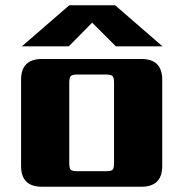

<svg xmlns="http://www.w3.org/2000/svg" viewBox="-20 -709 697 729"><path d="M330 -623 241 -533H63L243 -689H417L597 -533H420ZM413 -90V-395Q413 -414 407.5 -420Q402 -426 382 -426H274Q254 -426 248.5 -420Q243 -414 243 -395V-90Q243 -70 248.5 -64.5Q254 -59 274 -59H382Q402 -59 407.5 -64.5Q413 -70 413 -90ZM139 -485H517Q596 -485 596 -406V-79Q596 0 517 0H139Q60 0 60 -79V-406Q60 -485 139 -485Z"/></svg>

Font: Sarpanch ExtraBold
Style: Regular
Weight: 800
Designer: Manushi Parikh (Devanagari and Latin), Jyotish Sonowal (Devanagari)
Foundry: Indian Type Foundry
Version: Version 2.004;PS 1.0;hotconv 1.0.78;makeotf.lib2.5.61930; tt